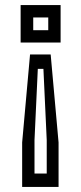

<svg xmlns="http://www.w3.org/2000/svg" viewBox="-20 -720 319 754"><path d="M98 -506H179L210 -160.5V14H67V-160.5ZM128.5 -449.5 115.5 -170V-38.5H163.5V-170L150.5 -449.5ZM61 -700H218V-553H61ZM110.5 -651.5V-601.5H169.5V-651.5Z"/></svg>

Font: Tourney Thin Medium
Style: Regular
Weight: 500
Version: Version 1.015